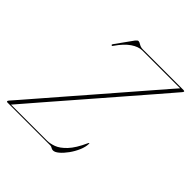

<svg xmlns="http://www.w3.org/2000/svg" viewBox="-193 -857 1008 1008"><g transform="rotate(45 311.0 -353.0)"><path d="M325 0H7Q0.5 0 0.5 -5Q1 -8 5 -13Q12.5 -21.5 39.5 -52.5Q66.5 -83.5 107 -130.5Q147.5 -177.5 196.5 -234Q245.5 -290.5 297.2 -350.2Q349 -410 398.2 -467Q447.5 -524 488.8 -571.8Q530 -619.5 558 -651.8Q586 -684 595 -694H314.5Q285.5 -694 253.5 -672.2Q221.5 -650.5 189 -603.5Q184.5 -595.5 180 -600Q177 -603 182 -609L250.5 -704.5Q259 -715 265 -715Q272 -715 284 -707.5Q296 -700 311.5 -700H614.5Q621.5 -700 621.5 -695.5Q621 -693 619.5 -691.2Q618 -689.5 616.5 -687Q613.5 -683.5 589.2 -655.2Q565 -627 525.5 -581.2Q486 -535.5 437.2 -479.2Q388.5 -423 336 -362.2Q283.5 -301.5 232.8 -243Q182 -184.5 139.2 -135Q96.5 -85.5 67 -51.2Q37.5 -17 27.5 -5.5H295Q317 -5.5 343.8 -15.2Q370.5 -25 399.5 -55.5Q428.5 -86 456.5 -148Q459.5 -153.5 461 -153Q463.5 -153 462.5 -149Q462 -125 450.2 -97.8Q438.5 -70.5 420.8 -46Q403 -21.5 385 -6.2Q367 9 353.5 9Q345 9 338.5 4.5Q332 0 325 0Z"/></g></svg>

Font: Fraunces 144pt S000 Thin
Style: Italic
Weight: 100
Italic angle: -16°
Version: Version 1.000; ttfautohint (v1.8.3)